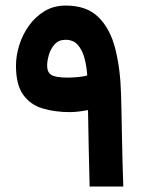

<svg xmlns="http://www.w3.org/2000/svg" viewBox="-20 -684 539 704"><path d="M235.8 -272.9Q181.2 -272.9 136.2 -286.4Q91.3 -299.8 64.9 -336.7Q38.6 -373.5 38.6 -443.4Q38.6 -479.5 50.5 -518.1Q62.5 -556.6 85.9 -589.6Q109.4 -622.6 143.3 -643.1Q177.2 -663.6 221.2 -663.6Q298.3 -663.6 341.3 -620.8Q384.3 -578.1 402.8 -504.9Q421.4 -431.6 423.8 -338.9Q424.8 -312.5 425.5 -271.2Q426.3 -230 427.2 -181.6Q428.2 -133.3 429.4 -85.7Q430.7 -38.1 432.1 0H308.6Q306.6 -71.3 305.2 -146Q303.7 -220.7 302.7 -280.3Q284.2 -276.9 267.3 -274.9Q250.5 -272.9 235.8 -272.9ZM230.5 -399.4Q244.6 -399.4 265.6 -401.4Q286.6 -403.3 299.8 -407.2Q297.9 -439.9 290 -470Q282.2 -500 265.6 -519Q249 -538.1 220.2 -538.1Q195.3 -538.1 180.4 -521.5Q165.5 -504.9 159.2 -482.7Q152.8 -460.4 152.8 -443.4Q152.8 -419.4 168 -409.4Q183.1 -399.4 230.5 -399.4Z"/></svg>

Font: Vazirmatn FD NL
Style: Bold
Weight: 700
Designer: Saber Rastikerdar
Foundry: Saber Rastikerdar
Version: Version 33.003